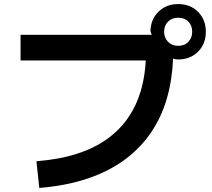

<svg xmlns="http://www.w3.org/2000/svg" viewBox="-20 -871 1040 943"><path d="M173 52 159 -79Q272 -88 358.5 -116Q445 -144 507 -189Q569 -234 609.5 -293Q650 -352 671 -423Q692 -494 696 -574H81V-700H725Q723 -705 721 -711Q719 -717 719 -723Q722 -779 760 -815Q798 -851 855 -851Q915 -851 953 -812.5Q991 -774 991 -715Q991 -656 953 -617.5Q915 -579 855 -579Q848 -579 841.5 -580Q835 -581 830 -583Q826 -480 800 -389Q774 -298 723 -222Q672 -146 595 -88.5Q518 -31 413 5Q308 41 173 52ZM855 -646Q887 -646 905.5 -666Q924 -686 924 -715Q924 -745 905.5 -764.5Q887 -784 855 -784Q824 -784 805 -764.5Q786 -745 786 -715Q786 -686 805 -666Q824 -646 855 -646Z"/></svg>

Font: Murecho Thin SemiBold
Style: Regular
Weight: 600
Version: Version 1.010